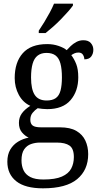

<svg xmlns="http://www.w3.org/2000/svg" viewBox="-20 -786 538 1045"><path d="M214 239Q117 239 68.5 200.5Q20 162 20 94Q20 55 36 28Q52 1 78.5 -15Q105 -31 136 -37Q116 -46 99.5 -65.5Q83 -85 83 -117Q83 -147 99 -169Q115 -191 145 -210Q105 -228 82.5 -269.5Q60 -311 60 -361Q60 -447 104 -496.5Q148 -546 237 -546Q270 -546 299 -536Q328 -526 343 -513Q352 -523 365 -535.5Q378 -548 395.5 -557.5Q413 -567 434 -567Q461 -567 474.5 -551.5Q488 -536 488 -515Q488 -494 476.5 -478.5Q465 -463 439 -463Q439 -476 431.5 -488Q424 -500 407 -500Q395 -500 386 -496Q377 -492 368 -486Q384 -465 395 -437Q406 -409 406 -365Q406 -290 364 -241Q322 -192 237 -192Q225 -192 210 -193.5Q195 -195 185 -197Q170 -187 157.5 -172Q145 -157 145 -134Q145 -113 157.5 -103Q170 -93 204 -93H306Q362 -93 395.5 -73.5Q429 -54 444.5 -21Q460 12 460 53Q460 139 400 189Q340 239 214 239ZM216 191Q281 191 317 175Q353 159 367.5 131.5Q382 104 382 69Q382 23 358.5 6.5Q335 -10 289 -10H197Q172 -10 149 -2Q126 6 111.5 27Q97 48 97 87Q97 117 108 140.5Q119 164 145 177.5Q171 191 216 191ZM234 -239Q265 -239 283.5 -252Q302 -265 309.5 -293.5Q317 -322 317 -365Q317 -410 309 -440Q301 -470 282.5 -484Q264 -498 233 -498Q204 -498 185 -483.5Q166 -469 157.5 -439Q149 -409 149 -364Q149 -300 169 -269.5Q189 -239 234 -239ZM191 -619Q206 -641 221.5 -666.5Q237 -692 251 -718Q265 -744 274 -766H377V-756Q368 -743 351 -723.5Q334 -704 312.5 -682Q291 -660 269 -640.5Q247 -621 228 -606H191Z"/></svg>

Font: Noto Serif SemiCondensed
Style: Regular
Weight: 400
Width: 4
Designer: Monotype Design Team
Foundry: Monotype Imaging Inc.
Version: Version 2.013